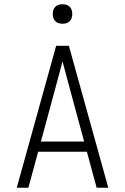

<svg xmlns="http://www.w3.org/2000/svg" viewBox="-20 -886 590 906"><path d="M59 0 245 -670H305L491 0H436L390 -170H160L114 0ZM377 -218 315 -447Q305 -484 295 -521.5Q285 -559 275 -596Q265 -559 255 -521.5Q245 -484 235 -447L173 -218ZM275 -774Q266 -774 257 -776.5Q248 -779 241 -786Q234 -793 231.5 -802Q229 -811 229 -820Q229 -829 231.5 -838Q234 -847 241 -854Q248 -861 257 -863.5Q266 -866 275 -866Q284 -866 293 -863.5Q302 -861 309 -854Q316 -847 318.5 -838Q321 -829 321 -820Q321 -811 318.5 -802Q316 -793 309 -786Q302 -779 293 -776.5Q284 -774 275 -774Z"/></svg>

Font: Lode Dark
Style: Regular
Weight: 400
Monospace: yes
Designer: Belleve Invis
Foundry: Belleve Invis
Version: Version 29.2.0; ttfautohint (v1.8.3)